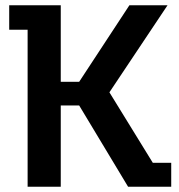

<svg xmlns="http://www.w3.org/2000/svg" viewBox="-20 -710 680 730"><path d="M85 -597H15V-690H211V-399H281L472 -690H617L396 -359L561 -91H631V0H467L281 -309H211V0H85Z"/></svg>

Font: Mozilla Headline BETA SemiBold
Style: Regular
Weight: 600
Designer: Studio DRAMA
Foundry: Studio DRAMA
Version: Version 0.100